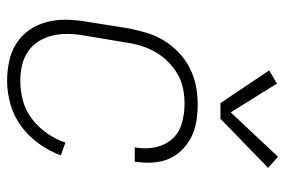

<svg xmlns="http://www.w3.org/2000/svg" viewBox="-151 -643 802 540"><g transform="rotate(90 250.0 -373.0)"><path d="M208 8Q179 8 151.5 2Q124 -4 101.5 -18.5Q79 -33 64 -55Q49 -77 42 -103.5Q35 -130 35.5 -158.5Q36 -187 41 -215L60 -335Q65 -360 72.5 -385Q80 -410 94 -433Q108 -456 128 -475Q148 -494 172 -506Q196 -518 221.5 -523Q247 -528 272 -528Q296 -528 319.5 -524.5Q343 -521 363.5 -511Q384 -501 400.5 -485Q417 -469 426 -448.5Q435 -428 437 -404Q439 -380 435 -356Q435 -355 435 -353.5Q435 -352 435 -351H395Q395 -352 395 -353Q395 -354 395 -355Q400 -383 394 -410Q388 -437 370.5 -456.5Q353 -476 326.5 -483.5Q300 -491 272 -491Q251 -491 230 -487Q209 -483 189.5 -472Q170 -461 154 -445Q138 -429 127 -410Q116 -391 109.5 -370.5Q103 -350 100 -329L80 -209Q76 -187 75.5 -164Q75 -141 80 -120Q85 -99 96 -81Q107 -63 124.5 -51Q142 -39 163.5 -34Q185 -29 208 -29Q235 -29 263 -36.5Q291 -44 314.5 -62Q338 -80 355 -104.5Q372 -129 381 -156L417 -143Q405 -111 384.5 -82Q364 -53 335.5 -32Q307 -11 273.5 -1.5Q240 8 208 8ZM270 -592 178 -729 215 -751 296 -621 421 -754 452 -726 314 -592Z"/></g></svg>

Font: Iosevka SS04 Extralight
Style: Italic
Weight: 200
Italic angle: -9°
Monospace: yes
Designer: Belleve Invis
Foundry: Belleve Invis
Version: Version 19.0.0; ttfautohint (v1.8.4)